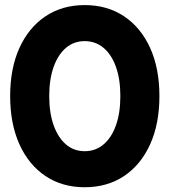

<svg xmlns="http://www.w3.org/2000/svg" viewBox="-20 -748 685 775"><path d="M321.8 7.8Q231 7.8 163.3 -37.6Q95.7 -83 58.3 -165.8Q21 -248.5 21 -360.4Q21 -471.7 58.3 -554.2Q95.7 -636.7 163.3 -682.1Q231 -727.5 321.8 -727.5Q413.1 -727.5 481 -682.1Q548.8 -636.7 586.2 -554.2Q623.5 -471.7 623.5 -360.4Q623.5 -248.5 586.2 -165.8Q548.8 -83 481 -37.6Q413.1 7.8 321.8 7.8ZM322.3 -137.7Q365.7 -137.7 398.2 -165.3Q430.7 -192.9 448.2 -242.7Q465.8 -292.5 465.8 -360.4Q465.8 -428.2 448 -478Q430.2 -527.8 397.9 -554.9Q365.7 -582 321.8 -582Q278.3 -582 246.3 -554.9Q214.4 -527.8 196.5 -478Q178.7 -428.2 178.7 -360.4Q178.7 -292.5 196.5 -242.4Q214.4 -192.4 246.3 -165Q278.3 -137.7 322.3 -137.7Z"/></svg>

Font: Reddit Sans Condensed ExtraBold
Style: Regular
Weight: 800
Designer: Stephen Hutchings
Foundry: Reddit
Version: Version 1.014